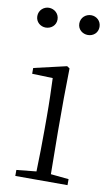

<svg xmlns="http://www.w3.org/2000/svg" viewBox="-87 -806 498 851"><g transform="rotate(10 162.5 -380.0)"><path d="M63 -671C87 -671 109 -688 109 -715C109 -742 87 -760 63 -760C40 -760 18 -742 18 -715C18 -688 40 -671 63 -671ZM253 -671C277 -671 298 -688 298 -715C298 -742 277 -760 253 -760C229 -760 207 -742 207 -715C207 -688 229 -671 253 -671ZM133 0H280V-27L199 -35L197 -226V-377L199 -511L187 -519L40 -485V-459L133 -456C135 -405 137 -349 137 -281V-226C137 -172 136 -91 134 -36L45 -27V0Z"/></g></svg>

Font: Noto Serif TC ExtraLight
Style: Regular
Weight: 200
Designer: Ryoko NISHIZUKA 西塚涼子 (kana & ideographs); Frank Grießhammer (Latin, Greek & Cyrillic); Wenlong ZHANG 张文龙 (bopomofo); San
Foundry: Adobe
Version: Version 2.001;hotconv 1.1.0;makeotfexe 2.6.0